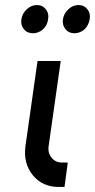

<svg xmlns="http://www.w3.org/2000/svg" viewBox="-20 -742 377 762"><path d="M129 -500 81 -162Q72 -94 110 -47Q148 0 213 0H236L249 -97H226Q200 -97 185 -116Q169 -135 173 -162L221 -500ZM126 -722Q104 -722 86 -705Q68 -688 65 -666Q61 -643 75 -626Q88 -610 111 -610Q133 -610 151 -626Q168 -642 171 -666Q175 -689 162 -705Q149 -722 126 -722ZM291 -722Q269 -722 251 -705Q233 -688 230 -666Q226 -643 240 -626Q253 -610 275 -610Q298 -610 316 -626Q332 -642 336 -666Q340 -689 327 -705Q314 -722 291 -722Z"/></svg>

Font: Unageo
Style: Medium-Italic
Weight: 500
Designer: Richard Sepsi
Foundry: Richard Sepsi
Version: Version 2.000